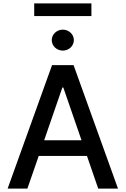

<svg xmlns="http://www.w3.org/2000/svg" viewBox="-20 -1111 740 1131"><path d="M141.3 0 208.1 -192.5H492.2L558.6 0H675.1L413.4 -727.3H286.6L24.9 0ZM181.5 -1016.3H518.5V-1090.9H181.5ZM240.1 -284.8 347.3 -595.2H353L460.2 -284.8ZM284.8 -874.6C284.8 -840.6 314.3 -812.9 350.1 -812.9C385.7 -812.9 415.1 -840.6 415.1 -874.6C415.1 -908.7 385.7 -936.4 350.1 -936.4C314.3 -936.4 284.8 -908.7 284.8 -874.6Z"/></svg>

Font: Magic Ui Pro Medium
Style: Regular
Weight: 500
Designer: Stefan Endress, Andreas Faust
Version: Version 1.000;FEAKit 1.0